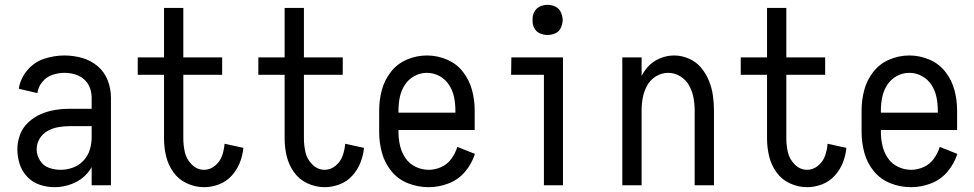

<svg xmlns="http://www.w3.org/2000/svg" viewBox="-20 -768 4040 796"><path d="M206 8Q175 8 145 -2Q115 -12 93 -35Q71 -58 61.5 -88Q52 -118 52 -149Q52 -180 63 -209.5Q74 -239 97 -260.5Q120 -282 148.5 -294.5Q177 -307 207.5 -312Q238 -317 269 -317H360V-363Q360 -385 352 -405.5Q344 -426 327.5 -440Q311 -454 290 -460Q269 -466 247 -466Q222 -466 197 -457.5Q172 -449 155 -428Q138 -407 135 -382L58 -400Q64 -442 93 -476.5Q122 -511 163.5 -524.5Q205 -538 247 -538Q284 -538 320 -528Q356 -518 384.5 -494Q413 -470 426.5 -435Q440 -400 440 -363V0H360V-75Q353 -63 344 -52Q319 -22 282 -7Q245 8 206 8ZM360 -198V-245H269Q246 -245 222.5 -241Q199 -237 178 -225.5Q157 -214 144.5 -193.5Q132 -173 132 -149Q132 -125 145.5 -103Q159 -81 182.5 -72.5Q206 -64 231.5 -64Q257 -64 282 -73Q307 -82 325.5 -101.5Q344 -121 352 -146.5Q360 -172 360 -198Z M826 8Q789 8 754.5 -8Q720 -24 698.5 -54.5Q677 -85 668.5 -121Q660 -157 660 -194V-458H551V-530H660V-735H740V-530H901V-458H740V-194Q740 -165 746.5 -136.5Q753 -108 775 -86Q797 -64 826 -64Q851 -64 871.5 -81Q892 -98 900.5 -122Q909 -146 911 -172L989 -155Q986 -123 974 -93Q962 -63 940 -39Q918 -15 887.5 -3.5Q857 8 826 8Z M1326 8Q1289 8 1254.5 -8Q1220 -24 1198.5 -54.5Q1177 -85 1168.5 -121Q1160 -157 1160 -194V-458H1051V-530H1160V-735H1240V-530H1401V-458H1240V-194Q1240 -165 1246.5 -136.5Q1253 -108 1275 -86Q1297 -64 1326 -64Q1351 -64 1371.5 -81Q1392 -98 1400.5 -122Q1409 -146 1411 -172L1489 -155Q1486 -123 1474 -93Q1462 -63 1440 -39Q1418 -15 1387.5 -3.5Q1357 8 1326 8Z M1757 8Q1713 8 1672 -8Q1631 -24 1603 -58Q1575 -92 1563.5 -134.5Q1552 -177 1552 -220V-310Q1552 -353 1563 -394.5Q1574 -436 1600.5 -470Q1627 -504 1667 -521Q1707 -538 1750 -538Q1793 -538 1833 -521Q1873 -504 1899.5 -470Q1926 -436 1937 -394.5Q1948 -353 1948 -310V-229H1632V-220Q1632 -192 1638.5 -164Q1645 -136 1661 -112.5Q1677 -89 1703 -76.5Q1729 -64 1757 -64Q1784 -64 1809.5 -75.5Q1835 -87 1851.5 -110Q1868 -133 1876 -159L1949 -130Q1936 -89 1908 -56Q1880 -23 1839.5 -7.5Q1799 8 1757 8ZM1632 -301H1868V-310Q1868 -338 1862.5 -365Q1857 -392 1842 -415.5Q1827 -439 1802.5 -452.5Q1778 -466 1750 -466Q1722 -466 1697.5 -452.5Q1673 -439 1658 -415.5Q1643 -392 1637.5 -365Q1632 -338 1632 -310Z M2235 0V-458H2099L2100 -530H2314V0ZM2250 -623Q2233 -623 2217.5 -630Q2202 -637 2194.5 -652.5Q2187 -668 2188 -685Q2187 -702 2194.5 -717.5Q2202 -733 2217.5 -740.5Q2233 -748 2250 -748Q2267 -748 2282.5 -740.5Q2298 -733 2305 -717.5Q2312 -702 2313 -685Q2312 -668 2305 -652.5Q2298 -637 2282.5 -630Q2267 -623 2250 -623Z M2560 0V-530H2640V-454Q2650 -472 2663 -488Q2684 -512 2713.5 -525Q2743 -538 2775 -538Q2806 -538 2836 -525Q2866 -512 2886.5 -487.5Q2907 -463 2919 -433.5Q2931 -404 2935.5 -373Q2940 -342 2940 -310V0H2860V-310Q2860 -337 2855 -363.5Q2850 -390 2837 -413.5Q2824 -437 2800.5 -451.5Q2777 -466 2750 -466Q2723 -466 2699.5 -451.5Q2676 -437 2663 -413.5Q2650 -390 2645 -363.5Q2640 -337 2640 -310V0Z M3326 8Q3289 8 3254.5 -8Q3220 -24 3198.5 -54.5Q3177 -85 3168.5 -121Q3160 -157 3160 -194V-458H3051V-530H3160V-735H3240V-530H3401V-458H3240V-194Q3240 -165 3246.5 -136.5Q3253 -108 3275 -86Q3297 -64 3326 -64Q3351 -64 3371.5 -81Q3392 -98 3400.5 -122Q3409 -146 3411 -172L3489 -155Q3486 -123 3474 -93Q3462 -63 3440 -39Q3418 -15 3387.5 -3.5Q3357 8 3326 8Z M3757 8Q3713 8 3672 -8Q3631 -24 3603 -58Q3575 -92 3563.5 -134.5Q3552 -177 3552 -220V-310Q3552 -353 3563 -394.5Q3574 -436 3600.5 -470Q3627 -504 3667 -521Q3707 -538 3750 -538Q3793 -538 3833 -521Q3873 -504 3899.5 -470Q3926 -436 3937 -394.5Q3948 -353 3948 -310V-229H3632V-220Q3632 -192 3638.5 -164Q3645 -136 3661 -112.5Q3677 -89 3703 -76.5Q3729 -64 3757 -64Q3784 -64 3809.5 -75.5Q3835 -87 3851.5 -110Q3868 -133 3876 -159L3949 -130Q3936 -89 3908 -56Q3880 -23 3839.5 -7.5Q3799 8 3757 8ZM3632 -301H3868V-310Q3868 -338 3862.5 -365Q3857 -392 3842 -415.5Q3827 -439 3802.5 -452.5Q3778 -466 3750 -466Q3722 -466 3697.5 -452.5Q3673 -439 3658 -415.5Q3643 -392 3637.5 -365Q3632 -338 3632 -310Z"/></svg>

Font: Iosevka SS01
Style: Regular
Weight: 400
Monospace: yes
Designer: Belleve Invis
Foundry: Belleve Invis
Version: 2.3.3; ttfautohint (v1.8.3)